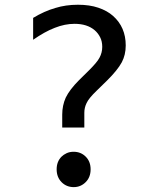

<svg xmlns="http://www.w3.org/2000/svg" viewBox="-20 -766 642 806"><path d="M241.2 -284.7Q241.2 -323.2 255.9 -356Q272 -389.6 312 -429.7L356 -473.1Q370.1 -487.3 381.1 -500.2Q392.1 -513.2 397.5 -523.4Q409.2 -544.9 409.2 -569.3Q409.2 -592.3 400.4 -609.6Q391.6 -627 377.4 -639.2Q345.7 -666 293 -666Q252.4 -666 210.4 -649.4Q188.5 -641.1 165.8 -628.4Q143.1 -615.7 119.1 -599.1V-690.9Q166 -719.2 211.9 -732.4Q255.9 -746.1 307.1 -746.1Q356 -746.1 392.8 -733.6Q429.7 -721.2 454.6 -699.2Q507.8 -651.9 507.8 -575.2Q507.8 -535.6 491.2 -504.4Q473.6 -471.7 429.2 -427.7L386.2 -385.7Q352.1 -353 343.3 -333Q334 -314 334 -292.5V-230.5H241.2ZM289.6 19.5Q259.3 19.5 238.8 -1Q217.8 -22 217.8 -55.2Q217.8 -87.9 238.3 -108.4Q246.6 -116.7 259.5 -122.8Q272.5 -128.9 289.1 -128.9Q319.3 -128.9 339.8 -108.4Q360.4 -87.9 360.4 -55.2Q360.4 -22 339.8 -1.5Q318.8 19.5 289.6 19.5Z"/></svg>

Font: Vazir Code Hack
Style: Code-Hack
Weight: 400
Foundry: DejaVu fonts team - Redesigned by Saber Rastikerdar
Version: Version 1.1.2